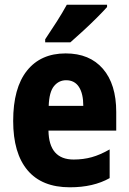

<svg xmlns="http://www.w3.org/2000/svg" viewBox="-20 -786 547 816"><path d="M259 -559Q361 -559 417.5 -493.5Q474 -428 474 -310V-231H186Q188 -108 293 -108Q334 -108 370 -118Q406 -128 446 -151V-29Q377 10 277 10Q158 10 97 -62.5Q36 -135 36 -272Q36 -412 94.5 -485.5Q153 -559 259 -559ZM261 -445Q230 -445 209.5 -420Q189 -395 187 -336H334Q334 -388 315.5 -416.5Q297 -445 261 -445ZM435 -756Q419 -738 391.5 -710.5Q364 -683 333.5 -655Q303 -627 279 -606H172V-619Q197 -656 221.5 -694.5Q246 -733 264 -766H435Z"/></svg>

Font: Noto Sans Kannada Condensed ExtraBold
Style: Regular
Weight: 800
Width: 3
Designer: Jelle Bosma - Monotype Design Team
Foundry: Monotype Imaging Inc.
Version: Version 2.005; ttfautohint (v1.8.4.7-5d5b)